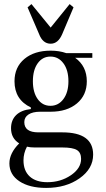

<svg xmlns="http://www.w3.org/2000/svg" viewBox="-20 -692 520 940"><path d="M321 -672 340 -656 285 -526Q265 -478 228 -478Q189 -478 171 -526L115 -656L134 -672L228 -557ZM228 -145H177Q140 -145 119.5 -131.5Q99 -118 99 -94Q99 -44 168 -44H285Q436 -44 436 65Q436 134 369.5 181Q303 228 206 228Q124 228 75 195.5Q26 163 26 108Q26 58 74 10Q34 -15 34 -64Q34 -104 59 -128.5Q84 -153 131 -158V-166Q51 -204 51 -294Q51 -363 99.5 -403.5Q148 -444 228 -444Q270 -444 304 -432H432V-409H348Q405 -368 405 -294Q405 -226 356.5 -185.5Q308 -145 228 -145ZM315 -294Q315 -349 290.5 -382Q266 -415 227 -415Q188 -415 164.5 -382Q141 -349 141 -294Q141 -240 164.5 -207Q188 -174 227 -174Q266 -174 290.5 -207Q315 -240 315 -294ZM95 93Q95 144 125.5 172Q156 200 212 200Q277 200 327 166Q377 132 377 86Q377 55 356.5 42.5Q336 30 285 30H149Q127 30 112 26Q95 58 95 93Z"/></svg>

Font: Arapey
Style: Regular
Weight: 400
Designer: Eduardo Rodriguez Tunni
Foundry: Eduardo Rodriguez Tunni
Version: Version 4.000